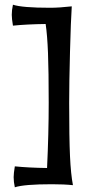

<svg xmlns="http://www.w3.org/2000/svg" viewBox="-20 -672 392 816"><path d="M193 -639Q232 -639 285 -645Q281 -585 277.5 -451.5Q274 -318 274 -235Q274 -85 277.5 -8.5Q281 68 290 115Q253 111 201 111Q82 111 43 124Q38 101 38 81Q38 65 43 35Q102 41 180 42Q187 -105 187 -235Q187 -370 184 -446.5Q181 -523 174 -570Q94 -569 35 -563Q30 -593 30 -609Q30 -629 35 -652Q74 -639 193 -639Z"/></svg>

Font: Mirza
Style: Regular
Weight: 400
Designer: Arabic design by Kourosh Beigpour, Latin design by Eduardo Tunni, engineering by Lasse Fister
Version: Version 1.000